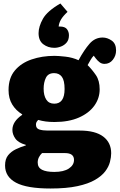

<svg xmlns="http://www.w3.org/2000/svg" viewBox="-20 -850 685 1100"><path d="M269 230Q134 230 71.5 196.5Q9 163 9 98Q9 61 26.5 39.5Q44 18 71 5Q98 -8 128 -17V-20Q85 -32 68 -56Q51 -80 51 -106Q51 -154 107 -192V-195Q71 -217 50 -251.5Q29 -286 29 -334Q29 -403 65 -446Q101 -489 161 -509.5Q221 -530 292 -530Q314 -530 354.5 -525.5Q395 -521 430 -505Q462 -564 493 -599.5Q524 -635 568 -635Q595 -635 620 -617.5Q645 -600 645 -561Q645 -531 626.5 -507.5Q608 -484 579 -484Q563 -484 551 -493Q539 -502 529 -515L517 -531Q507 -521 498.5 -506Q490 -491 482 -477Q508 -451 529.5 -419.5Q551 -388 551 -338Q551 -287 520.5 -244.5Q490 -202 432 -176.5Q374 -151 292 -151Q264 -151 242 -154Q220 -157 199 -163Q193 -157 189.5 -151Q186 -145 186 -136Q186 -114 205.5 -108Q225 -102 252 -102H437Q526 -102 571.5 -67.5Q617 -33 617 28Q617 50 610 77.5Q603 105 583 131.5Q563 158 524.5 180.5Q486 203 423.5 216.5Q361 230 269 230ZM291 -256Q350 -256 350 -340Q350 -389 334.5 -410Q319 -431 290 -431Q256 -431 243 -404.5Q230 -378 230 -342Q230 -303 245 -279.5Q260 -256 291 -256ZM291 135Q345 135 374.5 115.5Q404 96 404 66Q404 27 352 27H221Q210 37 203 51Q196 65 196 81Q196 110 220.5 122.5Q245 135 291 135ZM291 -576Q255 -576 228 -596.5Q201 -617 201 -660Q201 -698 226 -742.5Q251 -787 326 -830L367 -782Q342 -759 330 -739Q318 -719 316 -698H323Q352 -698 363.5 -683Q375 -668 375 -648Q375 -622 362 -606.5Q349 -591 329.5 -583.5Q310 -576 291 -576Z"/></svg>

Font: Literata 12pt ExtraBold
Style: Regular
Weight: 800
Designer: Latin by Veronika Burian and Jose Scaglione. Greek by Irene Vlachou. Cyrillic by Vera Evstafieva.
Foundry: TypeTogether
Version: Version 3.002